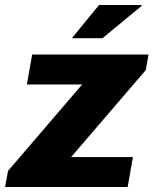

<svg xmlns="http://www.w3.org/2000/svg" viewBox="-43 -744 611 764"><path d="M-23 0 -11 -64 284 -408H64L85 -527H548L537 -465L240 -119H486L465 0ZM243 -592 351 -724H521V-721L365 -592Z"/></svg>

Font: Archivo SemiBold ExtraBold
Style: Italic
Weight: 800
Italic angle: -10°
Version: Version 2.001